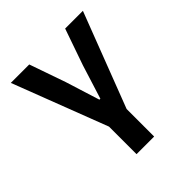

<svg xmlns="http://www.w3.org/2000/svg" viewBox="-194 -652 987 987"><g transform="rotate(-45 300.0 -158.0)"><path d="M236 0 38 -516H172L241 -318L299 -133H306L364 -318L433 -516H562L364 0V200H236Z"/></g></svg>

Font: IBM Plex Mono SemiBold
Style: Regular
Weight: 600
Monospace: yes
Designer: Mike Abbink, Paul van der Laan, Pieter van Rosmalen
Foundry: Bold Monday
Version: Version 2.3